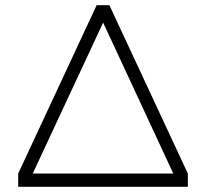

<svg xmlns="http://www.w3.org/2000/svg" viewBox="-20 -719 793 739"><path d="M50 -51 352 -699H401L703 -51V0H50ZM647 -51 377 -632 106 -51Z"/></svg>

Font: Turret Road
Style: Regular
Weight: 400
Designer: Noponies
Foundry: Noponies
Version: Version 1.001; ttfautohint (v1.8)